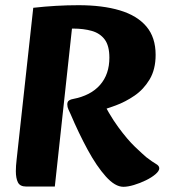

<svg xmlns="http://www.w3.org/2000/svg" viewBox="-20 -710 652 739"><path d="M455 9Q423 9 387.5 -30.5Q352 -70 317.5 -133.5Q283 -197 252 -270Q248 -279 243.5 -288.5Q239 -298 239 -308Q239 -319 246 -323.5Q253 -328 261 -329Q329 -342 365 -383Q401 -424 401 -488Q401 -534 383 -558Q365 -582 333.5 -591Q302 -600 261 -600H257L191 8H81Q57 8 49 -8Q41 -24 41 -51Q41 -71 44 -96L108 -680Q152 -685 195.5 -687.5Q239 -690 282 -690Q375 -690 441.5 -670Q508 -650 543.5 -608Q579 -566 579 -499Q579 -443 556 -404.5Q533 -366 498 -342Q463 -318 425 -304Q387 -290 357 -282L362 -346Q399 -270 435 -221Q471 -172 500 -144.5Q529 -117 543 -105Q568 -86 580.5 -79Q593 -72 593 -62Q593 -52 578.5 -39.5Q564 -27 541.5 -16Q519 -5 495.5 2Q472 9 455 9Z"/></svg>

Font: Alkatra
Style: Bold
Weight: 700
Designer: Suman Bhandary
Version: Version 1.100;gftools[0.9.22]